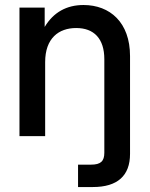

<svg xmlns="http://www.w3.org/2000/svg" viewBox="-20 -546 600 770"><path d="M345.2 114.3H293V204.1H352.5C451.2 204.1 501.5 158.7 501.5 71.3V-321.3C501.5 -456.1 420.9 -525.9 314.9 -525.9C247.1 -525.9 194.3 -496.6 159.2 -438V-515.6H58.1V0H161.1V-296.9C161.1 -392.6 215.3 -433.6 285.6 -433.6C356.9 -433.6 398.4 -391.1 398.4 -308.6V66.4C398.4 100.1 384.3 114.3 345.2 114.3Z"/></svg>

Font: Inteeer Medium
Style: Regular
Weight: 500
Designer: Rasmus Andersson
Foundry: rsms
Version: Version 4.001;Glyphs 3.4 (3402)